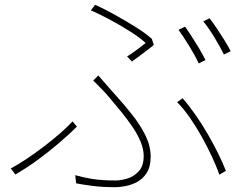

<svg xmlns="http://www.w3.org/2000/svg" viewBox="-20 -760 1040 799"><path d="M509 -525Q531 -539 552.5 -555Q574 -571 586 -581Q564 -602 525 -627Q486 -652 441.5 -676Q397 -700 358 -717L376 -740Q412 -724 457 -699Q502 -674 544.5 -647.5Q587 -621 612 -598L620 -573Q612 -566 601.5 -558Q591 -550 579 -541Q567 -532 554.5 -522.5Q542 -513 529 -504ZM293 -31Q328 -21 366 -15Q404 -9 462 -9Q483 -9 510 -17Q537 -25 557.5 -47.5Q578 -70 578 -111Q578 -139 565.5 -169.5Q553 -200 532 -231Q511 -262 486 -293Q461 -324 436 -353Q422 -370 403.5 -389Q385 -408 368 -425L389 -446Q403 -430 420.5 -410Q438 -390 454 -372Q494 -328 529 -284Q564 -240 585.5 -196Q607 -152 607 -108Q607 -66 590.5 -40.5Q574 -15 550 -2.5Q526 10 501.5 14.5Q477 19 462 19Q408 19 368 14Q328 9 297 3ZM893 -33Q881 -67 862 -108Q843 -149 819.5 -191Q796 -233 770 -270.5Q744 -308 717 -335L740 -351Q768 -319 795 -280Q822 -241 846 -199.5Q870 -158 889 -119Q908 -80 920 -49ZM300 -233Q270 -203 227 -166Q184 -129 136 -94Q88 -59 44 -34L25 -59Q55 -75 91 -99Q127 -123 163 -150.5Q199 -178 230.5 -205.5Q262 -233 282 -255ZM750 -649Q763 -631 778.5 -607Q794 -583 809 -558Q824 -533 835 -510L807 -496Q793 -527 768 -567.5Q743 -608 723 -636ZM852 -684Q866 -666 882.5 -641.5Q899 -617 914.5 -592Q930 -567 940 -547L912 -533Q895 -567 872 -605Q849 -643 826 -671Z"/></svg>

Font: Noto Sans JP
Style: Regular
Weight: 100
Designer: Ryoko NISHIZUKA 西塚涼子 (kana, bopomofo & ideographs); Paul D. Hunt (Latin, Greek & Cyrillic); Sandoll Communications 산돌커뮤니
Foundry: Adobe
Version: Version 2.004;hotconv 1.0.118;makeotfexe 2.5.65603